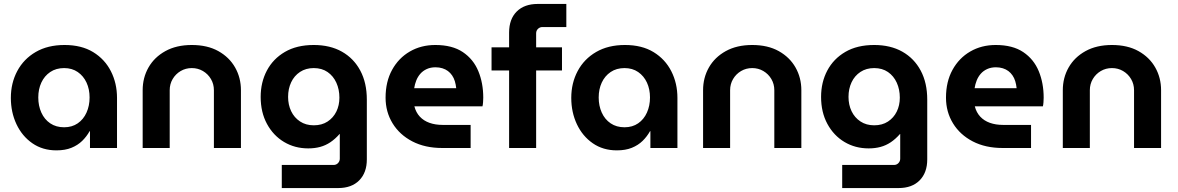

<svg xmlns="http://www.w3.org/2000/svg" viewBox="-20 -750 5969 973"><path d="M266 12Q196 12 144 -24Q92 -60 63.5 -120.5Q35 -181 35 -254Q35 -329 67.5 -390Q100 -451 161 -486.5Q222 -522 307 -522Q393 -522 452 -486Q511 -450 542 -389Q573 -328 573 -254V0H436V-85H434Q419 -58 396.5 -36Q374 -14 342 -1Q310 12 266 12ZM305 -105Q345 -105 374 -125Q403 -145 418.5 -179.5Q434 -214 434 -256Q434 -298 418.5 -331.5Q403 -365 374 -385Q345 -405 305 -405Q264 -405 234.5 -385Q205 -365 189.5 -331.5Q174 -298 174 -256Q174 -214 189.5 -179.5Q205 -145 234.5 -125Q264 -105 305 -105Z M703 0V-293Q703 -356 732.5 -408Q762 -460 818 -491Q874 -522 952 -522Q1031 -522 1086.5 -491Q1142 -460 1171.5 -408Q1201 -356 1201 -293V0H1064V-293Q1064 -324 1049 -349.5Q1034 -375 1008.5 -390Q983 -405 952 -405Q921 -405 895.5 -390Q870 -375 855 -349.5Q840 -324 840 -293V0Z M1408 203V86H1670Q1684 86 1693 76.5Q1702 67 1702 54V-71H1701Q1678 -45 1654 -29Q1630 -13 1602.5 -5.5Q1575 2 1542 2Q1474 2 1419.5 -30.5Q1365 -63 1333 -122Q1301 -181 1301 -259Q1301 -333 1332.5 -392.5Q1364 -452 1424 -487Q1484 -522 1570 -522Q1653 -522 1713 -488Q1773 -454 1806 -392Q1839 -330 1839 -245V58Q1839 125 1800.5 164Q1762 203 1694 203ZM1570 -115Q1611 -115 1640 -134Q1669 -153 1684.5 -184.5Q1700 -216 1700 -255Q1700 -297 1684.5 -331Q1669 -365 1640 -385Q1611 -405 1570 -405Q1530 -405 1500.5 -385.5Q1471 -366 1455.5 -333Q1440 -300 1440 -259Q1440 -219 1455.5 -186.5Q1471 -154 1500.5 -134.5Q1530 -115 1570 -115Z M2221 0Q2134 0 2069.5 -33.5Q2005 -67 1969.5 -125Q1934 -183 1934 -255Q1934 -336 1967 -396Q2000 -456 2057 -489Q2114 -522 2186 -522Q2272 -522 2325.5 -486Q2379 -450 2404 -389.5Q2429 -329 2429 -255Q2429 -245 2428 -231.5Q2427 -218 2425 -211H2080Q2088 -180 2107.5 -159Q2127 -138 2156.5 -127.5Q2186 -117 2223 -117H2365V0ZM2079 -303H2292Q2290 -322 2285 -338.5Q2280 -355 2271 -368Q2262 -381 2250 -390Q2238 -399 2222 -404Q2206 -409 2187 -409Q2162 -409 2142.5 -400Q2123 -391 2110 -376Q2097 -361 2089.5 -342Q2082 -323 2079 -303Z M2560 0V-393H2471V-510H2560V-585Q2560 -653 2598.5 -691.5Q2637 -730 2705 -730H2850V-613H2729Q2716 -613 2706.5 -604Q2697 -595 2697 -581V-510H2828V-393H2697V0Z M3106 12Q3036 12 2984 -24Q2932 -60 2903.5 -120.5Q2875 -181 2875 -254Q2875 -329 2907.5 -390Q2940 -451 3001 -486.5Q3062 -522 3147 -522Q3233 -522 3292 -486Q3351 -450 3382 -389Q3413 -328 3413 -254V0H3276V-85H3274Q3259 -58 3236.5 -36Q3214 -14 3182 -1Q3150 12 3106 12ZM3145 -105Q3185 -105 3214 -125Q3243 -145 3258.5 -179.5Q3274 -214 3274 -256Q3274 -298 3258.5 -331.5Q3243 -365 3214 -385Q3185 -405 3145 -405Q3104 -405 3074.5 -385Q3045 -365 3029.5 -331.5Q3014 -298 3014 -256Q3014 -214 3029.5 -179.5Q3045 -145 3074.5 -125Q3104 -105 3145 -105Z M3543 0V-293Q3543 -356 3572.5 -408Q3602 -460 3658 -491Q3714 -522 3792 -522Q3871 -522 3926.5 -491Q3982 -460 4011.5 -408Q4041 -356 4041 -293V0H3904V-293Q3904 -324 3889 -349.5Q3874 -375 3848.5 -390Q3823 -405 3792 -405Q3761 -405 3735.5 -390Q3710 -375 3695 -349.5Q3680 -324 3680 -293V0Z M4248 203V86H4510Q4524 86 4533 76.5Q4542 67 4542 54V-71H4541Q4518 -45 4494 -29Q4470 -13 4442.5 -5.5Q4415 2 4382 2Q4314 2 4259.5 -30.5Q4205 -63 4173 -122Q4141 -181 4141 -259Q4141 -333 4172.5 -392.5Q4204 -452 4264 -487Q4324 -522 4410 -522Q4493 -522 4553 -488Q4613 -454 4646 -392Q4679 -330 4679 -245V58Q4679 125 4640.5 164Q4602 203 4534 203ZM4410 -115Q4451 -115 4480 -134Q4509 -153 4524.5 -184.5Q4540 -216 4540 -255Q4540 -297 4524.5 -331Q4509 -365 4480 -385Q4451 -405 4410 -405Q4370 -405 4340.5 -385.5Q4311 -366 4295.5 -333Q4280 -300 4280 -259Q4280 -219 4295.5 -186.5Q4311 -154 4340.5 -134.5Q4370 -115 4410 -115Z M5061 0Q4974 0 4909.5 -33.5Q4845 -67 4809.5 -125Q4774 -183 4774 -255Q4774 -336 4807 -396Q4840 -456 4897 -489Q4954 -522 5026 -522Q5112 -522 5165.5 -486Q5219 -450 5244 -389.5Q5269 -329 5269 -255Q5269 -245 5268 -231.5Q5267 -218 5265 -211H4920Q4928 -180 4947.5 -159Q4967 -138 4996.5 -127.5Q5026 -117 5063 -117H5205V0ZM4919 -303H5132Q5130 -322 5125 -338.5Q5120 -355 5111 -368Q5102 -381 5090 -390Q5078 -399 5062 -404Q5046 -409 5027 -409Q5002 -409 4982.5 -400Q4963 -391 4950 -376Q4937 -361 4929.5 -342Q4922 -323 4919 -303Z M5366 0V-293Q5366 -356 5395.5 -408Q5425 -460 5481 -491Q5537 -522 5615 -522Q5694 -522 5749.5 -491Q5805 -460 5834.5 -408Q5864 -356 5864 -293V0H5727V-293Q5727 -324 5712 -349.5Q5697 -375 5671.5 -390Q5646 -405 5615 -405Q5584 -405 5558.5 -390Q5533 -375 5518 -349.5Q5503 -324 5503 -293V0Z"/></svg>

Font: MuseoModerno Thin SemiBold
Style: Regular
Weight: 600
Version: Version 1.003